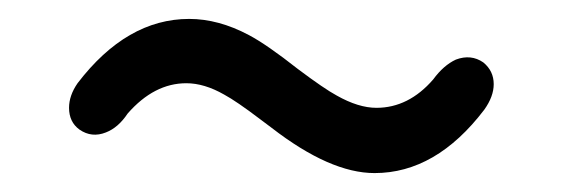

<svg xmlns="http://www.w3.org/2000/svg" viewBox="-20 -470 595 203"><path d="M376 -287Q329 -287 267 -335Q263 -338 255 -344Q230 -363 217 -370Q196 -382 177 -382Q143 -382 115 -350Q105 -335 92 -330Q77 -324 64 -333Q53 -341 53 -356Q53 -369 62 -382Q114 -450 180 -450Q211 -450 243 -433Q262 -423 295 -397Q323 -376 336 -369Q359 -356 378 -356Q412 -356 438 -386Q449 -401 462 -407Q478 -413 491 -404Q502 -395 502 -381Q502 -368 492 -354Q441 -287 376 -287Z"/></svg>

Font: GenSenRounded TW R
Style: Regular
Weight: 400
Version: Version 1.501;PS 1;hotconv 16.6.51;makeotf.lib2.5.65220